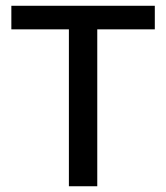

<svg xmlns="http://www.w3.org/2000/svg" viewBox="-20 -648 578 668"><path d="M518.6 -545.9V-627.9H19.5V-545.9H219.7V0H318.4V-545.9Z"/></svg>

Font: Namkio Khamti Book
Style: Regular
Weight: 500
Designer: Debbi Hosken
Foundry: SIL International
Version: Version 3.917